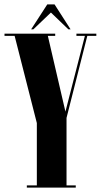

<svg xmlns="http://www.w3.org/2000/svg" viewBox="-28 -853 458 873"><path d="M94 0V-10H139.5V-293.5L38.5 -690H-7.5V-700H223V-690H189.5L269.5 -345.5L358 -690H319.5V-700H410V-690H369L274.5 -317V-10H316.5V0ZM113.5 -719.5 187 -833H220L293 -719.5H283L203.5 -796L123.5 -719.5Z"/></svg>

Font: Imbue 100pt ExtraBold
Style: Regular
Weight: 800
Designer: Tyler Finck
Foundry: Etcetera Type Company
Version: Version 1.102; ttfautohint (v1.8.3)